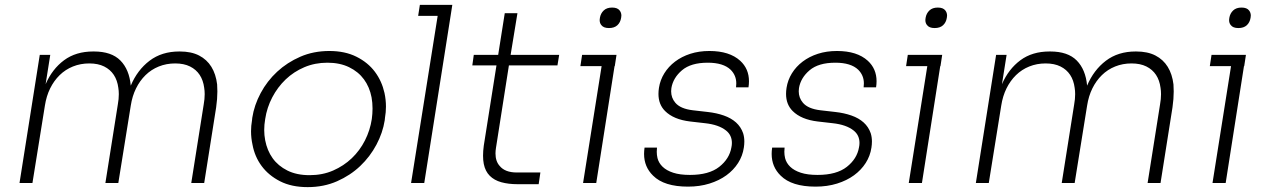

<svg xmlns="http://www.w3.org/2000/svg" viewBox="-20 -750 5205 787"><path d="M60 0 143 -525H186L167 -405Q194 -467 242.5 -503Q291 -539 362 -539H365Q437 -539 473.5 -502Q510 -465 516 -399Q543 -463 593 -501Q643 -539 715 -539H717Q764 -539 796 -522.5Q828 -506 846.5 -476Q865 -446 870 -404Q871 -390 871 -375Q871 -345 866 -310L817 0H764L815 -322Q819 -344 819 -364Q819 -378 817 -390Q813 -421 798.5 -443Q784 -465 759 -477.5Q734 -490 698 -490Q662 -490 631 -477.5Q600 -465 576.5 -442Q553 -419 537.5 -387.5Q522 -356 516 -317L465 0H412L463 -322Q467 -344 467 -364Q467 -378 465 -390Q461 -421 446.5 -443Q432 -465 407 -477.5Q382 -490 346 -490Q310 -490 279 -477.5Q248 -465 224.5 -442Q201 -419 185.5 -387.5Q170 -356 164 -317L113 0Z M1241 17Q1175 17 1128 -7Q1081 -31 1052.5 -69.5Q1024 -108 1015 -157Q1009 -184 1009 -212Q1009 -234 1013 -257L1014 -267Q1022 -319 1048.5 -368.5Q1075 -418 1116 -456Q1157 -494 1211 -517.5Q1265 -541 1330 -541Q1394 -541 1441 -517.5Q1488 -494 1516.5 -456Q1545 -418 1556 -369Q1562 -341 1562 -313Q1562 -290 1558 -267L1557 -257Q1549 -206 1523 -157Q1497 -108 1456.5 -69.5Q1416 -31 1361.5 -7Q1307 17 1241 17ZM1249 -32Q1302 -32 1345.5 -51Q1389 -70 1422 -101.5Q1455 -133 1476 -174.5Q1497 -216 1504 -262Q1507 -284 1507 -305Q1507 -329 1503 -351Q1495 -393 1472 -424.5Q1449 -456 1411 -474.5Q1373 -493 1322 -493Q1271 -493 1227.5 -474.5Q1184 -456 1151 -424.5Q1118 -393 1096 -351Q1074 -309 1067 -262Q1063 -239 1063 -217Q1063 -196 1067 -175Q1075 -133 1097.5 -101.5Q1120 -70 1158 -51Q1196 -32 1249 -32Z M1665 0 1774 -685H1694L1701 -730H1834L1827 -685L1719 0Z M2066 -482 2013 -144Q2011 -132 2011 -121Q2011 -89 2028 -70Q2050 -43 2098 -43H2195L2188 5H2101Q2064 5 2035 -3Q2006 -11 1987.5 -29.5Q1969 -48 1963 -78Q1960 -93 1960 -112Q1960 -131 1963 -153L2015 -482H1916L1922 -525H2022L2049 -696H2101L2073 -525H2272L2265 -482Z M2370 0 2446 -479H2359L2366 -525H2507L2500 -479H2499L2424 0ZM2476 -635Q2454 -635 2445 -647Q2438 -655 2438 -668Q2438 -672 2439 -677Q2442 -695 2454.5 -707Q2467 -719 2489 -719Q2511 -719 2520 -707Q2527 -698 2527 -686Q2527 -682 2526 -677Q2523 -658 2510.5 -646.5Q2498 -635 2476 -635Z M2800 15Q2702 15 2657 -30Q2620 -66 2620 -119Q2620 -131 2622 -145H2673Q2672 -136 2672 -128Q2672 -115 2675 -102Q2680 -82 2696 -66.5Q2712 -51 2739.5 -42Q2767 -33 2808 -33Q2886 -33 2928 -66Q2970 -99 2978 -146Q2980 -155 2980 -164Q2980 -196 2956 -215Q2926 -239 2870 -245L2809 -252Q2741 -260 2706 -295Q2679 -322 2679 -365Q2679 -377 2681 -390Q2686 -422 2703 -449.5Q2720 -477 2747 -497.5Q2774 -518 2809.5 -529.5Q2845 -541 2888 -541Q2970 -541 3014 -501Q3050 -468 3050 -417Q3050 -405 3048 -392H2997Q2998 -400 2998 -408Q2998 -441 2975 -464Q2945 -493 2881 -493Q2812 -493 2775.5 -462Q2739 -431 2732 -389Q2731 -382 2731 -376Q2731 -349 2748 -329Q2769 -304 2820 -298L2881 -291Q2917 -287 2947 -276.5Q2977 -266 2997 -248Q3017 -230 3026 -204Q3031 -188 3031 -170Q3031 -158 3029 -145Q3024 -111 3005.5 -82Q2987 -53 2957.5 -31.5Q2928 -10 2888 2.5Q2848 15 2800 15Z M3323 15Q3225 15 3180 -30Q3143 -66 3143 -119Q3143 -131 3145 -145H3196Q3195 -136 3195 -128Q3195 -115 3198 -102Q3203 -82 3219 -66.5Q3235 -51 3262.5 -42Q3290 -33 3331 -33Q3409 -33 3451 -66Q3493 -99 3501 -146Q3503 -155 3503 -164Q3503 -196 3479 -215Q3449 -239 3393 -245L3332 -252Q3264 -260 3229 -295Q3202 -322 3202 -365Q3202 -377 3204 -390Q3209 -422 3226 -449.5Q3243 -477 3270 -497.5Q3297 -518 3332.5 -529.5Q3368 -541 3411 -541Q3493 -541 3537 -501Q3573 -468 3573 -417Q3573 -405 3571 -392H3520Q3521 -400 3521 -408Q3521 -441 3498 -464Q3468 -493 3404 -493Q3335 -493 3298.5 -462Q3262 -431 3255 -389Q3254 -382 3254 -376Q3254 -349 3271 -329Q3292 -304 3343 -298L3404 -291Q3440 -287 3470 -276.5Q3500 -266 3520 -248Q3540 -230 3549 -204Q3554 -188 3554 -170Q3554 -158 3552 -145Q3547 -111 3528.5 -82Q3510 -53 3480.5 -31.5Q3451 -10 3411 2.5Q3371 15 3323 15Z M3705 0 3781 -479H3694L3701 -525H3842L3835 -479H3834L3759 0ZM3811 -635Q3789 -635 3780 -647Q3773 -655 3773 -668Q3773 -672 3774 -677Q3777 -695 3789.5 -707Q3802 -719 3824 -719Q3846 -719 3855 -707Q3862 -698 3862 -686Q3862 -682 3861 -677Q3858 -658 3845.5 -646.5Q3833 -635 3811 -635Z M3980 0 4063 -525H4106L4087 -405Q4114 -467 4162.5 -503Q4211 -539 4282 -539H4285Q4357 -539 4393.5 -502Q4430 -465 4436 -399Q4463 -463 4513 -501Q4563 -539 4635 -539H4637Q4684 -539 4716 -522.5Q4748 -506 4766.5 -476Q4785 -446 4790 -404Q4791 -390 4791 -375Q4791 -345 4786 -310L4737 0H4684L4735 -322Q4739 -344 4739 -364Q4739 -378 4737 -390Q4733 -421 4718.5 -443Q4704 -465 4679 -477.5Q4654 -490 4618 -490Q4582 -490 4551 -477.5Q4520 -465 4496.5 -442Q4473 -419 4457.5 -387.5Q4442 -356 4436 -317L4385 0H4332L4383 -322Q4387 -344 4387 -364Q4387 -378 4385 -390Q4381 -421 4366.5 -443Q4352 -465 4327 -477.5Q4302 -490 4266 -490Q4230 -490 4199 -477.5Q4168 -465 4144.5 -442Q4121 -419 4105.5 -387.5Q4090 -356 4084 -317L4033 0Z M4950 0 5026 -479H4939L4946 -525H5087L5080 -479H5079L5004 0ZM5056 -635Q5034 -635 5025 -647Q5018 -655 5018 -668Q5018 -672 5019 -677Q5022 -695 5034.5 -707Q5047 -719 5069 -719Q5091 -719 5100 -707Q5107 -698 5107 -686Q5107 -682 5106 -677Q5103 -658 5090.5 -646.5Q5078 -635 5056 -635Z"/></svg>

Font: Sora ExtraLight
Style: Italic
Weight: 200
Designer: Jonathan Barnbrook, Juli√°n Moncada
Version: Version 1.000